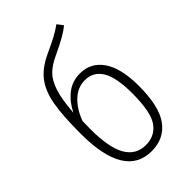

<svg xmlns="http://www.w3.org/2000/svg" viewBox="-224 -817 911 911"><g transform="rotate(-45 231.0 -362.0)"><path d="M409 -252Q409 -114 363 -51.5Q317 11 233 11Q53 11 53 -286Q53 -407 65.5 -477Q78 -547 111.5 -591Q145 -635 210 -665Q258 -687 286 -702Q314 -717 339 -735L361 -706Q341 -689 311 -672Q281 -655 230 -631Q187 -611 161.5 -585.5Q136 -560 120.5 -512Q105 -464 99 -381Q123 -430 161.5 -460.5Q200 -491 253 -491Q326 -491 367.5 -430Q409 -369 409 -252ZM362 -248Q362 -355 332.5 -403.5Q303 -452 247 -452Q199 -452 161.5 -417Q124 -382 102 -323L101 -276Q100 -148 133.5 -88.5Q167 -29 234 -29Q295 -29 328.5 -76Q362 -123 362 -248Z"/></g></svg>

Font: Fira Sans Extra Condensed ExtraLight
Style: Regular
Weight: 275
Width: 1
Designer: Carrois Corporate & Edenspiekermann AG
Foundry: Carrois Corporate GbR & Edenspiekermann AG
Version: Version 4.203